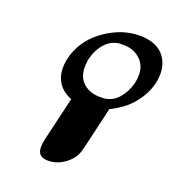

<svg xmlns="http://www.w3.org/2000/svg" viewBox="-132 -755 860 940"><g transform="rotate(20 297.5 -285.5)"><path d="M142 -424Q142 -426 148 -446Q178 -536 262.5 -593Q347 -650 436 -650Q529 -650 568.5 -595Q608 -540 589 -457Q575 -399 532.5 -347Q490 -295 419 -261L376 -76Q369 -45 361 -18Q350 19 310 49Q270 79 222 79Q180 79 171 49Q163 26 175 -22L227 -243Q172 -264 149.5 -310.5Q127 -357 142 -424ZM240 -457Q237 -446 237 -437Q229 -373 261.5 -338Q294 -303 348 -301H373Q420 -305 450.5 -340.5Q481 -376 493 -424Q509 -494 476.5 -535Q444 -576 386 -580H359Q313 -576 282 -540.5Q251 -505 240 -457Z"/></g></svg>

Font: Coval
Style: Medium Italic
Weight: 500
Foundry: Context Ltd
Version: Version 001.000